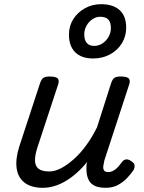

<svg xmlns="http://www.w3.org/2000/svg" viewBox="-20 -880 687 916"><path d="M184 16Q130 16 98 -8Q66 -32 59.5 -76.5Q53 -121 72 -181L171 -483Q178 -503 187.5 -509Q197 -515 216 -515Q247 -515 255.5 -505.5Q264 -496 257 -476L158 -175Q146 -137 147 -112Q148 -87 164.5 -74.5Q181 -62 215 -62Q242 -62 271.5 -77.5Q301 -93 332 -120.5Q363 -148 391.5 -187Q420 -226 443 -273L510 -483Q517 -503 526.5 -509Q536 -515 555 -515Q586 -515 594.5 -505.5Q603 -496 596 -476L478 -115Q475 -102 473 -89Q471 -76 476 -67.5Q481 -59 496 -59Q509 -59 521.5 -66Q534 -73 544 -84.5Q554 -96 562 -107Q568 -116 579 -119Q590 -122 605 -112Q621 -102 622 -91.5Q623 -81 618 -70Q607 -53 588 -32.5Q569 -12 543.5 2Q518 16 485 16Q452 16 433 7Q414 -2 405 -18Q396 -34 393.5 -54Q391 -74 393 -96L396 -108Q372 -78 346 -55Q320 -32 293 -16Q266 0 238.5 8Q211 16 184 16ZM424 -601Q369 -601 339 -630.5Q309 -660 309 -715Q309 -756 329.5 -788.5Q350 -821 385 -840.5Q420 -860 462 -860Q520 -860 551 -831.5Q582 -803 582 -748Q582 -707 561.5 -673.5Q541 -640 505 -620.5Q469 -601 424 -601ZM429 -661Q451 -661 469 -673Q487 -685 498 -704.5Q509 -724 509 -746Q509 -774 496.5 -787Q484 -800 458 -800Q438 -800 420.5 -788Q403 -776 392.5 -757Q382 -738 382 -716Q382 -689 394 -675Q406 -661 429 -661Z"/></svg>

Font: Playwrite DK Loopet
Style: Regular
Weight: 400
Designer: Veronika Burian, José Scaglione
Foundry: TypeTogether
Version: Version 1.002